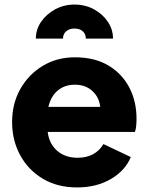

<svg xmlns="http://www.w3.org/2000/svg" viewBox="-20 -809 651 841"><path d="M318 12Q402 12 465 -24.5Q528 -61 553 -121L433 -178Q417 -150 388.5 -134Q360 -118 320 -118Q265 -118 230 -149Q195 -180 189 -231H571Q575 -242 576.5 -257.5Q578 -273 578 -289Q578 -365 546.5 -425.5Q515 -486 455 -522Q395 -558 308 -558Q230 -558 168 -521Q106 -484 69.5 -420Q33 -356 33 -274Q33 -195 68 -130Q103 -65 167 -26.5Q231 12 318 12ZM308 -438Q354 -438 384 -411Q414 -384 419 -341H192Q203 -388 233.5 -413Q264 -438 308 -438ZM137 -640H256Q256 -660 270 -672Q284 -684 306 -684Q329 -684 342.5 -672Q356 -660 356 -640H475Q475 -680 452.5 -713.5Q430 -747 392 -768Q354 -789 306 -789Q260 -789 221.5 -768Q183 -747 160 -713.5Q137 -680 137 -640Z"/></svg>

Font: Plus Jakarta Sans ExtraBold
Style: Regular
Weight: 800
Designer: Gumpita Rahayu
Foundry: Tokotype
Version: Version 2.004; ttfautohint (v1.8.3)